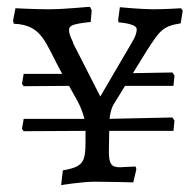

<svg xmlns="http://www.w3.org/2000/svg" viewBox="-20 -529 572 559"><path d="M158 10C158 10 218 0 258 0C296 0 368 2 368 2L377 -36L375 -44C375 -44 362 -44 348 -43C341 -43 335 -42 329 -42C303 -42 297 -53 297 -90C297 -109 298 -129 298 -148H485L488 -178L482 -187C421 -186 360 -184 299 -183C300 -196 304 -212 309 -222L344 -279H485L488 -309L482 -318C444 -317 405 -317 367 -316L409 -384C444 -437 452 -453 506 -461L512 -498L507 -505C507 -505 460 -502 427 -502C391 -502 329 -508 329 -508L324 -471L325 -464C357 -461 378 -455 378 -444C378 -431 372 -419 365 -407L272 -248L192 -405H193C185 -422 181 -432 181 -441C181 -454 188 -459 244 -465L247 -499L242 -509C242 -510 171 -502 122 -502C83 -502 25 -505 25 -505C23 -493 20 -481 18 -469C19 -466 19 -463 20 -460C104 -456 110 -407 161 -314H49L44 -285L49 -278C93 -278 137 -279 181 -279L205 -236C216 -216 221 -200 226 -183H49L44 -154L49 -147C109 -147 169 -148 229 -148C229 -63 233 -45 163 -33Z"/></svg>

Font: Alegreya SC
Style: Regular
Weight: 400
Designer: Juan Pablo del Peral
Foundry: Huerta Tipografica
Version: Version 2.007;PS 002.007;hotconv 1.0.88;makeotf.lib2.5.64775